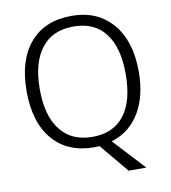

<svg xmlns="http://www.w3.org/2000/svg" viewBox="-95 -806 940 1058"><g transform="rotate(-10 375.0 -277.5)"><path d="M604 -628.4C594.7 -639.2 584.5 -648.9 574.2 -657.7C522.5 -703.1 458 -725.1 376.5 -725.1C276.9 -725.1 199.7 -693.4 145 -629.9C88.9 -565.9 61 -475.6 61 -358.9C61 -241.2 88.9 -150.4 145 -85.9C200.2 -22 275.9 9.8 375.5 9.8L400.9 8.8H404.3L406.7 11.2L538.6 169.9H637.7L482.9 2.9L475.1 -5.9L485.8 -9.3C548.8 -30.8 598.6 -71.3 634.3 -131.3C669.9 -191.4 688.5 -267.6 688.5 -359.4C688.5 -474.1 660.2 -563.5 604 -628.4ZM197.3 -585.9C238.3 -639.2 297.9 -665.5 376.5 -665.5C454.1 -665.5 514.2 -639.2 553.7 -586.4C595.2 -533.7 615.2 -457.5 615.2 -357.9C615.2 -256.8 594.7 -179.7 553.7 -127.4C513.2 -74.7 454.1 -48.3 375.5 -48.3C297.9 -48.3 238.3 -74.7 197.3 -127.9C155.3 -180.2 134.3 -256.8 134.3 -357.9C134.3 -457 155.8 -533.2 197.3 -585.9Z"/></g></svg>

Font: Sahel Light
Style: Regular
Weight: 300
Foundry: Saber Rastikerdar (saber.rastikerdar@gmail.com)
Version: Version 3.4.0